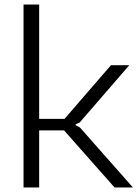

<svg xmlns="http://www.w3.org/2000/svg" viewBox="-20 -828 610 848"><path d="M84 -808H153V-303H265L470 -540H551L332 -287L314 -279V-275L333 -265L567 0H486L263 -252H153V0H84Z"/></svg>

Font: Encode Sans Wide
Style: Light
Weight: 300
Designer: Pablo Impallari, Andres Torresi
Foundry: Pablo Impallari, Andres Torresi
Version: Version 1.000; ttfautohint (v1.00) -l 8 -r 50 -G 200 -x 14 -